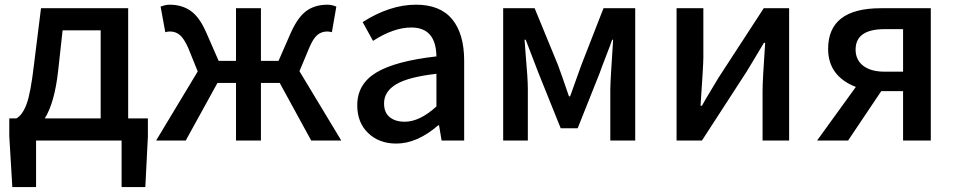

<svg xmlns="http://www.w3.org/2000/svg" viewBox="-20 -584 3975 798"><path d="M240.2 -458 221.7 -290Q207 -157.2 166 -91.8H398.4V-458ZM512.7 -91.8H594.7V-17.6L584 193.4H485.4V0H129.9V193.4H31.2L18.6 -17.6V-91.8H47.9Q73.2 -105.5 90.3 -150.9Q107.4 -196.3 121.1 -314.5L150.4 -549.8H512.7Z M1224.6 -288.1 1398.4 0H1273.4L1142.6 -239.3H1064.5V0H960.9V-239.3H883.8L752 0H628.9L801.8 -287.1L762.7 -383.8Q745.1 -423.8 727.5 -438.5Q710 -453.1 686.5 -453.1Q676.8 -453.1 667 -450.2L647.5 -556.6Q668.9 -564.5 684.6 -564.5Q736.3 -564.5 772.9 -538.6Q809.6 -512.7 837.9 -447.3L888.7 -331.1H960.9V-549.8H1064.5V-331.1H1137.7L1188.5 -447.3Q1217.8 -512.7 1253.4 -538.6Q1289.1 -564.5 1341.8 -564.5Q1358.4 -564.5 1377.9 -556.6L1359.4 -450.2Q1348.6 -453.1 1339.8 -453.1Q1316.4 -453.1 1298.8 -438.5Q1281.2 -423.8 1264.6 -383.8Z M1627 12.7Q1555.7 12.7 1510.3 -30.8Q1464.8 -74.2 1464.8 -146.5Q1464.8 -234.4 1543.5 -282.2Q1622.1 -330.1 1793.9 -349.6Q1792 -469.7 1689.5 -469.7Q1616.2 -469.7 1530.3 -414.1L1487.3 -492.2Q1600.6 -564.5 1709 -564.5Q1809.6 -564.5 1859.4 -503.9Q1909.2 -443.4 1909.2 -331.1V0H1815.4L1804.7 -63.5H1801.8Q1713.9 12.7 1627 12.7ZM1662.1 -78.1Q1724.6 -78.1 1793.9 -141.6V-277.3Q1675.8 -263.7 1626 -233.4Q1576.2 -203.1 1576.2 -154.3Q1576.2 -116.2 1599.6 -97.2Q1623 -78.1 1662.1 -78.1Z M2071.3 0V-549.8H2202.1L2298.8 -314.5Q2302.7 -303.7 2319.8 -255.9Q2336.9 -208 2344.7 -183.6H2349.6Q2354.5 -198.2 2371.1 -243.7Q2387.7 -289.1 2396.5 -314.5L2488.3 -549.8H2620.1V0H2516.6V-213.9Q2516.6 -243.2 2528.3 -418.9H2524.4Q2515.6 -393.6 2497.1 -346.2Q2478.5 -298.8 2472.7 -281.2L2380.9 -50.8H2310.5L2217.8 -281.2Q2168 -410.2 2165 -418.9H2160.2Q2161.1 -400.4 2165 -355Q2168.9 -309.6 2171.4 -273.4Q2173.8 -237.3 2173.8 -213.9V0Z M2792 0V-549.8H2903.3V-344.7Q2903.3 -313.5 2891.6 -144.5H2897.5Q2906.2 -161.1 2931.6 -203.1Q2957 -245.1 2966.8 -261.7L3154.3 -549.8H3259.8V0H3149.4V-205.1Q3149.4 -249 3160.2 -406.2H3155.3Q3143.6 -385.7 3085 -289.1L2897.5 0Z M3733.4 -286.1V-462.9H3657.2Q3536.1 -462.9 3536.1 -377.9Q3536.1 -335 3567.9 -310.5Q3599.6 -286.1 3657.2 -286.1ZM3640.6 -549.8H3848.6V0H3733.4V-205.1H3644.5H3642.6L3504.9 0H3376L3537.1 -222.7Q3421.9 -267.6 3421.9 -380.9Q3421.9 -549.8 3640.6 -549.8Z"/></svg>

Font: Gen Shin Gothic Medium
Style: Regular
Weight: 500
Designer: [Source Han Sans]
Ryoko NISHIZUKA  (kana & ideographs); Paul D. Hunt (Latin, Greek & Cyrillic); Wenlong ZHANG  (bopomofo
Version: Version 1.002.20150607